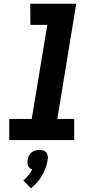

<svg xmlns="http://www.w3.org/2000/svg" viewBox="-20 -755 540 1035"><path d="M30 0V-114H151L235 -621H144L143 -735H391L289 -114H380V0ZM147 260 106 218Q121 205 133 190Q145 175 154 158Q146 156 140.5 151Q135 146 131.5 139Q128 132 128 123.5Q128 115 129 107Q131 96 135.5 85.5Q140 75 149.5 67Q159 59 170 56Q181 53 192 53Q203 53 213 56Q223 59 229.5 67Q236 75 237.5 85.5Q239 96 237 107Q234 128 226 149.5Q218 171 207 190.5Q196 210 180.5 228Q165 246 147 260Z"/></svg>

Font: Iosevka SS18 Heavy
Style: Italic
Weight: 900
Italic angle: -9°
Monospace: yes
Designer: Belleve Invis
Foundry: Belleve Invis
Version: Version 25.1.1; ttfautohint (v1.8.4)